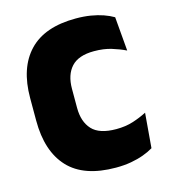

<svg xmlns="http://www.w3.org/2000/svg" viewBox="-102 -735 730 830"><g transform="rotate(-15 263.0 -320.0)"><path d="M315.5 14.5Q172.5 14.5 103.2 -59.5Q34 -133.5 34 -271V-372Q34 -507 103.8 -580.2Q173.5 -653.5 313.5 -653.5Q349.5 -653.5 379.8 -648.5Q410 -643.5 435 -634.8Q460 -626 479.5 -614.5L492.5 -462Q463.5 -476 429.8 -486.2Q396 -496.5 352.5 -496.5Q283 -496.5 251 -461.5Q219 -426.5 219 -364V-278.5Q219 -216.5 251.5 -181.2Q284 -146 359.5 -146Q401.5 -146 435 -156.8Q468.5 -167.5 497.5 -182.5L484.5 -27Q465.5 -15.5 439.8 -6Q414 3.5 383 9Q352 14.5 315.5 14.5Z"/></g></svg>

Font: Anek Latin ExtraBold
Style: Regular
Weight: 800
Designer: Yesha Goshar
Foundry: Ek Type
Version: Version 1.003